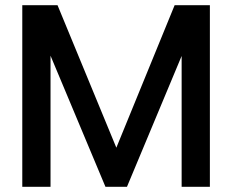

<svg xmlns="http://www.w3.org/2000/svg" viewBox="-20 -721 896 741"><path d="M66 -701H202L429 -151L654 -701H790V0H681V-505L470 0H387L175 -506V0H66Z"/></svg>

Font: LT Superior Semi-bold
Style: Regular
Weight: 600
Designer: Daniel Lyons
Foundry: LyonsType
Version: Version 1.0